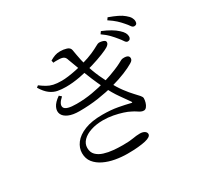

<svg xmlns="http://www.w3.org/2000/svg" viewBox="-180 -1045 1360 1315"><g transform="rotate(-30 500.0 -387.0)"><path d="M857 -613Q845 -613 835.5 -628Q826 -643 810 -662Q795 -681 773.5 -703.5Q752 -726 719 -749L732 -767Q771 -751 799.5 -734Q828 -717 846 -700Q865 -683 873 -668.5Q881 -654 881 -639Q881 -627 874.5 -620Q868 -613 857 -613ZM471 52Q424 52 376.5 43.5Q329 35 289.5 16Q250 -3 226 -33Q202 -63 202 -107Q202 -148 229.5 -184.5Q257 -221 313 -243.5Q369 -266 453 -266Q521 -266 574.5 -256Q628 -246 663 -237Q673 -234 674 -236.5Q675 -239 670 -246Q655 -268 620.5 -316Q586 -364 553 -432Q534 -471 515 -516Q496 -561 477.5 -609.5Q459 -658 441 -707Q436 -725 426 -733Q416 -741 393 -743Q380 -743 367.5 -743.5Q355 -744 342 -742L338 -761Q360 -774 378.5 -780.5Q397 -787 420 -787Q447 -787 471 -779.5Q495 -772 499 -751Q502 -733 506 -710.5Q510 -688 515 -664.5Q520 -641 527 -618Q535 -593 545 -565Q555 -537 569 -506Q583 -475 600 -442Q633 -381 661.5 -343Q690 -305 712 -282Q734 -259 745.5 -245.5Q757 -232 757 -222Q757 -207 752 -189.5Q747 -172 737.5 -160Q728 -148 716 -148Q704 -148 693.5 -153Q683 -158 670 -167Q657 -176 636 -186Q618 -196 587 -206Q556 -216 517.5 -223.5Q479 -231 438 -231Q385 -231 342.5 -217Q300 -203 275.5 -178Q251 -153 251 -120Q251 -85 272 -64Q293 -43 326.5 -32.5Q360 -22 398.5 -18.5Q437 -15 473 -15Q502 -15 521.5 -16.5Q541 -18 555.5 -20.5Q570 -23 583 -24.5Q596 -26 611 -26Q634 -26 648 -17Q662 -8 662 6Q662 17 650 25.5Q638 34 614.5 39.5Q591 45 555 48.5Q519 52 471 52ZM332 -365Q279 -365 246.5 -379.5Q214 -394 203.5 -418Q193 -442 206.5 -471Q220 -500 261 -528L278 -513Q232 -472 244.5 -445Q257 -418 340 -418Q404 -418 465 -428.5Q526 -439 581 -455.5Q636 -472 679 -490Q711 -503 727.5 -512Q744 -521 753 -525.5Q762 -530 770 -530Q783 -531 793.5 -529Q804 -527 810.5 -521Q817 -515 817 -505Q817 -497 812.5 -489.5Q808 -482 794 -474Q766 -457 719.5 -438Q673 -419 613 -402.5Q553 -386 482 -375.5Q411 -365 332 -365ZM335 -555Q301 -555 271 -560.5Q241 -566 213 -586.5Q185 -607 159 -650L173 -661Q197 -643 218.5 -630.5Q240 -618 266 -612Q292 -606 331 -606Q353 -606 384 -610Q415 -614 448 -621Q481 -628 508 -636Q565 -652 599.5 -667.5Q634 -683 653 -694Q672 -705 680 -705Q691 -705 702.5 -702.5Q714 -700 722 -695Q730 -690 730 -680Q730 -673 724.5 -665.5Q719 -658 708 -651Q694 -642 654.5 -626Q615 -610 560.5 -593.5Q506 -577 447 -566Q388 -555 335 -555ZM948 -681Q935 -681 925.5 -695.5Q916 -710 899 -729Q883 -748 862.5 -767Q842 -786 807 -809L819 -826Q858 -812 887 -798Q916 -784 933 -769Q954 -752 962.5 -737Q971 -722 971 -707Q971 -694 965 -687.5Q959 -681 948 -681Z"/></g></svg>

Font: Noto Serif SC
Style: Regular
Weight: 400
Designer: Ryoko NISHIZUKA 西塚涼子 (kana & ideographs); Frank Grießhammer (Latin, Greek & Cyrillic); Wenlong ZHANG 张文龙 (bopomofo); San
Foundry: Adobe
Version: Version 2.002-H1;hotconv 1.1.0;makeotfexe 2.6.0